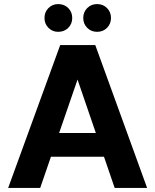

<svg xmlns="http://www.w3.org/2000/svg" viewBox="-20 -921 761 941"><path d="M20 0 275 -700H447L701 0H542L360 -531L177 0ZM131 -153 170 -269H538L576 -153ZM265 -765Q237 -765 217.5 -784.5Q198 -804 198 -833Q198 -862 217.5 -881.5Q237 -901 265 -901Q295 -901 314.5 -881.5Q334 -862 334 -833Q334 -804 314.5 -784.5Q295 -765 265 -765ZM456 -765Q427 -765 407.5 -784.5Q388 -804 388 -833Q388 -862 407.5 -881.5Q427 -901 456 -901Q485 -901 504.5 -881.5Q524 -862 524 -833Q524 -804 504.5 -784.5Q485 -765 456 -765Z"/></svg>

Font: DM Sans 18pt Black
Style: Regular
Weight: 900
Designer: Colophon Foundry, Jonny Pinhorn
Foundry: Colophon Foundry
Version: Version 4.004;gftools[0.9.30]